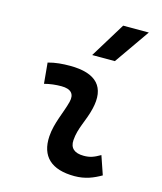

<svg xmlns="http://www.w3.org/2000/svg" viewBox="-119 -882 823 978"><g transform="rotate(15 293.0 -392.5)"><path d="M471.7 -129.4C438 -109.9 417.5 -102.5 385.3 -102.5C335.9 -102.5 311.5 -124 314.5 -166.5C318.8 -231 351.6 -278.8 367.2 -345.2C396.5 -465.3 339.8 -527.3 200.2 -527.3C161.6 -527.3 123 -524.4 85 -513.7L95.2 -404.3C125 -412.1 154.8 -415.5 184.6 -415.5C235.4 -415.5 256.3 -392.6 245.1 -349.1C230.5 -290.5 195.3 -224.1 190.9 -153.3C184.1 -46.4 244.1 9.8 366.2 9.8C423.3 9.8 465.3 -8.3 505.4 -31.2ZM294.4 -609.4H414.1L543.5 -794.9H408.2Z"/></g></svg>

Font: Cascadia Mono PL SemiBold
Style: Italic
Weight: 600
Italic angle: -10°
Monospace: yes
Designer: Aaron Bell
Foundry: Saja Typeworks
Version: Version 2404.023